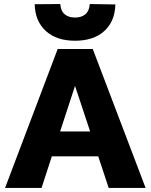

<svg xmlns="http://www.w3.org/2000/svg" viewBox="-20 -932 747 952"><path d="M5 0ZM467 -157H237L186 0H5L266 -689H440L702 0H519ZM427 -280 352 -506 278 -280ZM152 -911 279 -912Q281 -878 300.5 -861.5Q320 -845 352 -845Q384 -845 403.5 -861.5Q423 -878 425 -912L552 -910Q550 -826 497 -778Q444 -730 352 -730Q260 -730 207 -778.5Q154 -827 152 -911Z"/></svg>

Font: Martel Sans Black
Style: Regular
Weight: 900
Designer: Dan Reynolds and Mathieu Réguer
Foundry: Dan Reynolds and Mathieu Réguer
Version: Version 1.002; ttfautohint (v1.1) -l 5 -r 5 -G 72 -x 0 -D la